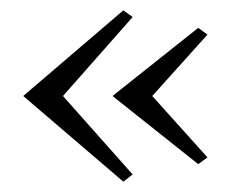

<svg xmlns="http://www.w3.org/2000/svg" viewBox="-20 -447 471 372"><path d="M219 -427 25 -261 219 -95 237 -109 102 -261 237 -414ZM364 -393 198 -261 364 -129 382 -142 275 -261 382 -380Z"/></svg>

Font: Sprat Condensed Medium
Style: Regular
Weight: 500
Width: 3
Designer: Ethan Nakache
Foundry: Collletttivo
Version: Version 2.000;Glyphs 3.2 (3217)